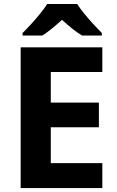

<svg xmlns="http://www.w3.org/2000/svg" viewBox="-20 -954 592 974"><path d="M499.1 0H84.8V-714H499.1V-588.6H237.6V-433.4H481.7V-308.4H237.6V-126.6H499.1ZM371.6 -933.6Q386 -911 408.5 -883.5Q431 -856 454.9 -830.1Q478.8 -804.2 496.6 -786.5V-773.6H396.7Q370.7 -789 345.8 -809.2Q320.8 -829.3 294.5 -853.3Q268.1 -829.3 244.4 -810Q220.8 -790.6 194.8 -773.6H94.5V-786.5Q113.5 -805.2 137 -830.9Q160.5 -856.6 182.8 -883.8Q205.1 -911 219.3 -933.6Z"/></svg>

Font: Noto Sans Khmer
Style: Regular
Weight: 400
Designer: Danh Hong and the Monotype Design Team
Foundry: Monotype Imaging Inc.
Version: Version 2.003